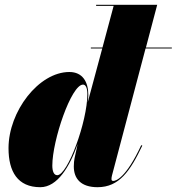

<svg xmlns="http://www.w3.org/2000/svg" viewBox="-20 -770 736 800"><path d="M348 -374C348 -429 324 -470 269 -470C141 -470 15.5 -305.5 15.5 -152.5C15.5 -55 53.5 10 148 10C219.5 10 271 -77 303.5 -169.5L290.5 -110C289 -101.5 287.5 -91 287.5 -76.5C287.5 -25.5 317 10 386.5 10C476.5 10 522.5 -57 573 -163.5L568.5 -165C504 -27 462.5 -16 451.5 -16C445.5 -16 444.5 -20.5 444.5 -24C444.5 -28.5 445 -32.5 446.5 -38.5L586.5 -568H696V-572H588L635 -750H380.5V-745.5H453.5L407 -572H358.5V-568H406L345.5 -343.5C347 -356.5 348 -367 348 -374ZM344 -378C344 -263.5 262 -40 218.5 -40C204 -40 198 -57.5 198 -80C198 -185 277 -417.5 326 -417.5C336.5 -417.5 344 -404.5 344 -378Z"/></svg>

Font: Bodoni* 36pt Fatface
Style: Italic
Weight: 900
Italic angle: -13°
Version: Version 2.3